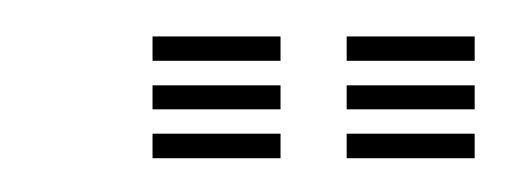

<svg xmlns="http://www.w3.org/2000/svg" viewBox="-20 -734 287 108"><path d="M175 -699.8V-713.5H247V-699.8ZM65.8 -699.8V-713.5H137.8V-699.8ZM65.8 -672.5V-686H137.8V-672.5ZM175 -672.5V-686H247V-672.5ZM65.8 -645V-658.8H137.8V-645ZM175 -645V-658.8H247V-645Z"/></svg>

Font: Big Shoulders Inline Text
Style: Regular
Weight: 400
Designer: Patric King
Foundry: XO Type Co
Version: Version 1.000